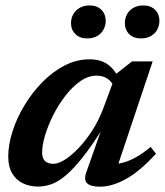

<svg xmlns="http://www.w3.org/2000/svg" viewBox="-20 -690 620 722"><path d="M304.5 -42 363 -208H367Q324 -140 289.8 -97Q255.5 -54 227.2 -30.2Q199 -6.5 173.8 2.5Q148.5 11.5 123.5 11.5Q91 11.5 65.8 -0.8Q40.5 -13 25.8 -38Q11 -63 11 -101Q11 -145.5 27 -195.8Q43 -246 72 -294Q101 -342 139.5 -381.2Q178 -420.5 223.2 -443.8Q268.5 -467 317 -467Q357.5 -467 384.5 -448.2Q411.5 -429.5 429.5 -390L411 -358.5Q402 -381.5 385 -393.5Q368 -405.5 343.5 -405.5Q312 -405.5 282.2 -384.8Q252.5 -364 226.2 -330.2Q200 -296.5 180.2 -257.2Q160.5 -218 149.5 -181Q138.5 -144 138.5 -117Q138.5 -94.5 149.5 -84.2Q160.5 -74 181 -74Q199.5 -74 225 -90.2Q250.5 -106.5 277.2 -135Q304 -163.5 327.5 -200.2Q351 -237 366.5 -277.5L416.5 -412L476.5 -459H554L412.5 -36.5L391.5 -72.5Q415 -71.5 440 -77.8Q465 -84 491.5 -98.8Q518 -113.5 546.5 -137.5L566.5 -112Q503.5 -43.5 451.8 -15.8Q400 12 357 12Q320.5 12 307.5 -0.8Q294.5 -13.5 304.5 -42ZM307.5 -545.5Q280 -545.5 263.5 -561.8Q247 -578 247 -603Q247 -621 255.2 -636Q263.5 -651 279 -660.2Q294.5 -669.5 317 -669.5Q345 -669.5 361.2 -653.2Q377.5 -637 377.5 -612Q377.5 -594.5 369.5 -579.2Q361.5 -564 346 -554.8Q330.5 -545.5 307.5 -545.5ZM509.5 -545.5Q482 -545.5 465.8 -561.8Q449.5 -578 449.5 -603Q449.5 -621 457.5 -636Q465.5 -651 481 -660.2Q496.5 -669.5 519 -669.5Q547 -669.5 563.2 -653.2Q579.5 -637 579.5 -612Q579.5 -594.5 571.5 -579.2Q563.5 -564 548 -554.8Q532.5 -545.5 509.5 -545.5Z"/></svg>

Font: Newsreader SemiBold
Style: Italic
Weight: 600
Italic angle: -17°
Designer: Hugues Gentile
Foundry: Production Type
Version: Version 1.003